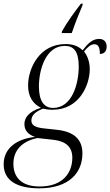

<svg xmlns="http://www.w3.org/2000/svg" viewBox="-69 -786 601 1046"><path d="M269 -616 267 -606H322C340 -659 360 -709 380 -756L382 -766H372C339 -724 295 -663 269 -616ZM145 240C308 240 380 154 380 50C380 -29 332 -69 240 -79L166 -87C126 -92 102 -102 102 -129C102 -157 122 -177 165 -194C176 -191 198 -188 217 -188C364 -188 420 -324 420 -409C420 -454 404 -486 389 -506C410 -531 426 -545 445 -545C467 -545 475 -527 475 -492C503 -492 512 -512 512 -533C512 -557 498 -574 471 -574C434 -574 409 -548 381 -512C358 -535 328 -546 288 -546C146 -546 84 -414 84 -320C84 -260 111 -219 154 -199C85 -177 64 -143 64 -110C64 -81 78 -55 122 -40C23 -30 -49 21 -49 109C-49 196 21 240 145 240ZM220 -198C171 -198 143 -236 143 -315C143 -404 179 -536 284 -536C331 -536 360 -508 360 -424C360 -330 324 -198 220 -198ZM147 230C44 230 4 176 4 106C4 32 52 -17 135 -34L225 -24C290 -16 325 15 325 73C325 152 277 230 147 230Z"/></svg>

Font: Noto Serif Display SemiCondensed Light
Style: Italic
Weight: 300
Width: 4
Italic angle: -12°
Designer: Monotype Design Team
Foundry: Monotype Imaging Inc.
Version: Version 2.009